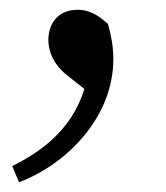

<svg xmlns="http://www.w3.org/2000/svg" viewBox="-20 -148 340 393"><path d="M212 -27C212 -51 208 -74 201 -99C176 -122 157 -128 139 -128C99 -128 79 -100 79 -66C79 -42 90 -16 116 5L164 43L161 0C144 97 84 153 5 192L19 225C115 189 212 93 212 -27Z"/></svg>

Font: Source Serif Variable
Style: Regular
Weight: 389
Designer: Frank Grießhammer
Foundry: Adobe Systems Incorporated
Version: Version 3.001;hotconv 1.0.111;makeotfexe 2.5.65597